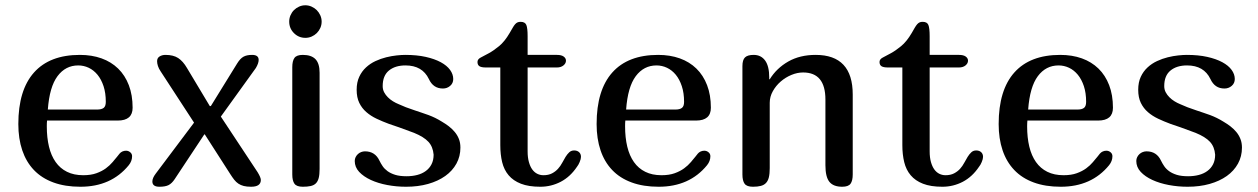

<svg xmlns="http://www.w3.org/2000/svg" viewBox="-20 -711 4791 731"><path d="M435.1 -126Q439.5 -131.3 446 -134.3Q452.6 -137.2 460 -137.2Q468.8 -137.2 475.8 -131.3Q482.9 -125.5 482.9 -116.2Q482.9 -97.7 470.2 -82Q403.3 0 286.1 0Q227.5 0 183.1 -16.4Q138.7 -32.7 109.1 -63.7Q79.6 -94.7 64.7 -138.9Q49.8 -183.1 49.8 -238.8Q49.8 -368.2 109.6 -435.1Q169.4 -502 284.2 -502Q329.6 -502 366.5 -488.8Q403.3 -475.6 429.7 -450Q456.1 -424.3 470.5 -386.7Q484.9 -349.1 484.9 -300.8Q484.9 -252 428.2 -252H159.2Q158.7 -248 158.4 -242.4Q158.2 -236.8 158.2 -230Q158.2 -187 166.5 -152.6Q174.8 -118.2 191.9 -94Q209 -69.8 235.1 -56.9Q261.2 -43.9 296.9 -43.9Q326.2 -43.9 347.2 -51.5Q368.2 -59.1 383.1 -70.1Q397.9 -81.1 408.2 -93.3Q418.5 -105.5 425.8 -114.3ZM277.8 -461.9Q229.5 -461.9 199 -421.1Q168.5 -380.4 162.1 -293.9H349.1Q366.7 -293.9 374.8 -300.3Q382.8 -306.6 382.8 -323.2Q382.8 -356.9 374.3 -382.8Q365.7 -408.7 351.3 -426.3Q336.9 -443.8 317.9 -452.9Q298.8 -461.9 277.8 -461.9Z M572.8 -49.8 718.8 -244.1 591.8 -439Q584.5 -449.7 581.3 -459.7Q578.1 -469.7 578.1 -478Q578.1 -490.2 587.6 -496.1Q597.2 -502 609.9 -502Q640.1 -502 658.4 -490Q676.8 -478 691.9 -452.1L778.8 -307.1H782.7L882.8 -469.2Q894.5 -488.3 907 -495.1Q919.4 -502 939.9 -502Q964.8 -502 964.8 -482.9Q964.8 -470.2 954.1 -452.1L820.8 -267.1L960.9 -55.2Q973.1 -35.2 973.1 -25.9Q973.1 0 936 0Q919.4 0 908 -2.9Q896.5 -5.9 887.7 -11.7Q878.9 -17.6 871.8 -26.6Q864.7 -35.6 856.9 -47.9L759.8 -199.2H757.8L645 -28.8Q634.3 -12.7 621.8 -6.3Q609.4 0 586.9 0Q560.1 0 560.1 -20Q560.1 -33.2 572.8 -49.8Z M1196.8 -434.1V-67.9Q1196.8 -46.4 1193.4 -33.2Q1189.9 -20 1182.4 -12.7Q1174.8 -5.4 1162.6 -2.7Q1150.4 0 1132.8 0Q1109.4 0 1101.1 -11.5Q1092.8 -22.9 1092.8 -46.9V-455.1Q1092.8 -479 1101.1 -490.5Q1109.4 -502 1132.8 -502Q1165.5 -502 1181.2 -485.6Q1196.8 -469.2 1196.8 -434.1ZM1099.1 -585Q1081.1 -603 1081.1 -628.9Q1081.1 -641.1 1085.9 -652.6Q1090.8 -664.1 1099.1 -672.4Q1107.4 -680.7 1118.7 -685.8Q1129.9 -690.9 1142.6 -690.9Q1154.8 -690.9 1166.3 -685.8Q1177.7 -680.7 1186 -672.4Q1194.3 -664.1 1199.5 -652.6Q1204.6 -641.1 1204.6 -628.9Q1204.6 -616.2 1199.7 -605Q1194.8 -593.8 1186.3 -585.2Q1177.7 -576.7 1166.5 -571.8Q1155.3 -566.9 1142.6 -566.9Q1117.2 -566.9 1099.1 -585Z M1630.9 -122.1Q1628.4 -152.3 1611.1 -171.1Q1593.8 -189.9 1556.6 -205.1L1499.5 -226.1L1460.9 -239.3Q1436 -248.5 1413.8 -259Q1391.6 -269.5 1374.8 -284.2Q1357.9 -298.8 1347.9 -319.3Q1337.9 -339.8 1337.9 -369.1Q1337.9 -397.5 1347.7 -418.5Q1357.4 -439.5 1373.5 -454.3Q1389.6 -469.2 1409.7 -478.5Q1429.7 -487.8 1450.4 -492.9Q1471.2 -498 1490.2 -500Q1509.3 -502 1522.9 -502Q1566.9 -502 1600.8 -494.4Q1634.8 -486.8 1658.2 -474.1Q1681.6 -461.4 1693.6 -444.8Q1705.6 -428.2 1705.6 -410.2Q1705.6 -394 1693.8 -384Q1682.1 -374 1666.5 -374Q1647.5 -374 1634.3 -383.1Q1621.1 -392.1 1612.8 -410.2Q1587.9 -461.9 1523.9 -461.9Q1484.4 -461.9 1460.7 -442.4Q1437 -422.9 1437 -383.3Q1437 -370.1 1442.6 -359.6Q1448.2 -349.1 1456.8 -340.6Q1465.3 -332 1476.1 -325.4Q1486.8 -318.8 1497.6 -314.5L1525.4 -302.7L1558.6 -291Q1572.3 -286.1 1585.4 -282Q1598.6 -277.8 1611.6 -272.9Q1624.5 -268.1 1637 -262Q1649.4 -255.9 1662.1 -248Q1676.3 -239.7 1689 -230Q1701.7 -220.2 1711.4 -208.5Q1721.2 -196.8 1727.1 -182.1Q1732.9 -167.5 1732.9 -148.9Q1732.9 -115.7 1717.8 -88.1Q1702.6 -60.5 1675.3 -41Q1647.9 -21.5 1609.9 -10.7Q1571.8 0 1525.9 0Q1489.3 0 1454.3 -6.6Q1419.4 -13.2 1391.8 -25.9Q1364.3 -38.6 1347.4 -56.6Q1330.6 -74.7 1330.6 -98.1Q1330.6 -106 1334 -112.8Q1337.4 -119.6 1342.8 -124.5Q1348.1 -129.4 1355.2 -132.1Q1362.3 -134.8 1369.6 -134.8Q1408.2 -134.8 1424.8 -99.1Q1429.7 -88.9 1436.8 -78.4Q1443.8 -67.9 1455.6 -59.3Q1467.3 -50.8 1484.6 -45.4Q1502 -40 1527.8 -40Q1549.8 -40 1568.6 -44.9Q1587.4 -49.8 1601.3 -60.1Q1615.2 -70.3 1623 -85.7Q1630.9 -101.1 1630.9 -122.1Z M1988.8 -573.2V-502H2100.1Q2117.7 -502 2126.2 -495.6Q2134.8 -489.3 2134.8 -480Q2134.8 -469.7 2125.2 -461.9Q2115.7 -454.1 2100.1 -454.1H1988.8V-134.8Q1988.8 -111.3 1993.7 -94Q1998.5 -76.7 2006.6 -65.7Q2014.6 -54.7 2025.6 -49.3Q2036.6 -43.9 2048.8 -43.9Q2068.4 -43.9 2081.8 -51Q2095.2 -58.1 2104.5 -68.4Q2113.8 -78.6 2120.4 -91.1Q2127 -103.5 2133.3 -113.8Q2139.6 -124 2147.2 -131.1Q2154.8 -138.2 2166 -138.2Q2177.7 -138.2 2184.8 -131.6Q2191.9 -125 2191.9 -113.8Q2191.9 -106 2187 -94.2Q2182.1 -82.5 2176.8 -76.2Q2151.4 -38.1 2115 -19Q2078.6 0 2037.1 0Q1992.7 0 1963.4 -11.5Q1934.1 -22.9 1916.5 -43.7Q1898.9 -64.5 1891.8 -93.8Q1884.8 -123 1884.8 -158.2V-454.1H1830.1Q1812.5 -454.1 1805.2 -459Q1797.9 -463.9 1797.9 -475.1Q1797.9 -485.4 1809.8 -491.7Q1821.8 -498 1840.1 -507.8Q1858.4 -517.6 1879.9 -535.2Q1901.4 -552.7 1920.4 -585.4Q1927.2 -597.2 1931.9 -605.2Q1936.5 -613.3 1940.9 -618.4Q1945.3 -623.5 1950.2 -625.7Q1955.1 -627.9 1961.9 -627.9Q1979 -627.9 1983.9 -616Q1988.8 -604 1988.8 -573.2Z M2636.7 -126Q2641.1 -131.3 2647.7 -134.3Q2654.3 -137.2 2661.6 -137.2Q2670.4 -137.2 2677.5 -131.3Q2684.6 -125.5 2684.6 -116.2Q2684.6 -97.7 2671.9 -82Q2605 0 2487.8 0Q2429.2 0 2384.8 -16.4Q2340.3 -32.7 2310.8 -63.7Q2281.2 -94.7 2266.4 -138.9Q2251.5 -183.1 2251.5 -238.8Q2251.5 -368.2 2311.3 -435.1Q2371.1 -502 2485.8 -502Q2531.2 -502 2568.1 -488.8Q2605 -475.6 2631.3 -450Q2657.7 -424.3 2672.1 -386.7Q2686.5 -349.1 2686.5 -300.8Q2686.5 -252 2629.9 -252H2360.8Q2360.4 -248 2360.1 -242.4Q2359.9 -236.8 2359.9 -230Q2359.9 -187 2368.2 -152.6Q2376.5 -118.2 2393.6 -94Q2410.6 -69.8 2436.8 -56.9Q2462.9 -43.9 2498.5 -43.9Q2527.8 -43.9 2548.8 -51.5Q2569.8 -59.1 2584.7 -70.1Q2599.6 -81.1 2609.9 -93.3Q2620.1 -105.5 2627.4 -114.3ZM2479.5 -461.9Q2431.2 -461.9 2400.6 -421.1Q2370.1 -380.4 2363.8 -293.9H2550.8Q2568.4 -293.9 2576.4 -300.3Q2584.5 -306.6 2584.5 -323.2Q2584.5 -356.9 2575.9 -382.8Q2567.4 -408.7 2553 -426.3Q2538.6 -443.8 2519.5 -452.9Q2500.5 -461.9 2479.5 -461.9Z M2806.6 -46.9V-459Q2806.6 -482.9 2816.4 -492.4Q2826.2 -502 2849.6 -502Q2877.4 -502 2893.1 -480.5Q2908.7 -459 2908.7 -416V-409.2H2910.6Q2937 -451.7 2981.2 -476.8Q3025.4 -502 3085.4 -502Q3226.6 -502 3226.6 -351.1V-46.9Q3226.6 -22.9 3218.3 -11.5Q3210 0 3186.5 0Q3152.8 0 3137.7 -18.8Q3122.6 -37.6 3122.6 -82V-332Q3122.6 -435.1 3037.6 -435.1Q3015.6 -435.1 2993.2 -425.8Q2970.7 -416.5 2952.4 -400.6Q2934.1 -384.8 2922.4 -363.8Q2910.6 -342.8 2910.6 -319.8V-70.8Q2910.6 -49.3 2907.2 -35.6Q2903.8 -22 2896.2 -14.2Q2888.7 -6.3 2876.5 -3.2Q2864.3 0 2846.7 0Q2823.2 0 2814.9 -11.5Q2806.6 -22.9 2806.6 -46.9Z M3519.5 -573.2V-502H3630.9Q3648.4 -502 3657 -495.6Q3665.5 -489.3 3665.5 -480Q3665.5 -469.7 3656 -461.9Q3646.5 -454.1 3630.9 -454.1H3519.5V-134.8Q3519.5 -111.3 3524.4 -94Q3529.3 -76.7 3537.4 -65.7Q3545.4 -54.7 3556.4 -49.3Q3567.4 -43.9 3579.6 -43.9Q3599.1 -43.9 3612.5 -51Q3626 -58.1 3635.3 -68.4Q3644.5 -78.6 3651.1 -91.1Q3657.7 -103.5 3664.1 -113.8Q3670.4 -124 3678 -131.1Q3685.5 -138.2 3696.8 -138.2Q3708.5 -138.2 3715.6 -131.6Q3722.7 -125 3722.7 -113.8Q3722.7 -106 3717.8 -94.2Q3712.9 -82.5 3707.5 -76.2Q3682.1 -38.1 3645.8 -19Q3609.4 0 3567.9 0Q3523.4 0 3494.1 -11.5Q3464.8 -22.9 3447.3 -43.7Q3429.7 -64.5 3422.6 -93.8Q3415.5 -123 3415.5 -158.2V-454.1H3360.8Q3343.3 -454.1 3335.9 -459Q3328.6 -463.9 3328.6 -475.1Q3328.6 -485.4 3340.6 -491.7Q3352.5 -498 3370.8 -507.8Q3389.2 -517.6 3410.6 -535.2Q3432.1 -552.7 3451.2 -585.4Q3458 -597.2 3462.6 -605.2Q3467.3 -613.3 3471.7 -618.4Q3476.1 -623.5 3481 -625.7Q3485.8 -627.9 3492.7 -627.9Q3509.8 -627.9 3514.6 -616Q3519.5 -604 3519.5 -573.2Z M4167.5 -126Q4171.9 -131.3 4178.5 -134.3Q4185.1 -137.2 4192.4 -137.2Q4201.2 -137.2 4208.3 -131.3Q4215.3 -125.5 4215.3 -116.2Q4215.3 -97.7 4202.6 -82Q4135.7 0 4018.6 0Q3960 0 3915.5 -16.4Q3871.1 -32.7 3841.6 -63.7Q3812 -94.7 3797.1 -138.9Q3782.2 -183.1 3782.2 -238.8Q3782.2 -368.2 3842 -435.1Q3901.9 -502 4016.6 -502Q4062 -502 4098.9 -488.8Q4135.7 -475.6 4162.1 -450Q4188.5 -424.3 4202.9 -386.7Q4217.3 -349.1 4217.3 -300.8Q4217.3 -252 4160.6 -252H3891.6Q3891.1 -248 3890.9 -242.4Q3890.6 -236.8 3890.6 -230Q3890.6 -187 3898.9 -152.6Q3907.2 -118.2 3924.3 -94Q3941.4 -69.8 3967.5 -56.9Q3993.7 -43.9 4029.3 -43.9Q4058.6 -43.9 4079.6 -51.5Q4100.6 -59.1 4115.5 -70.1Q4130.4 -81.1 4140.6 -93.3Q4150.9 -105.5 4158.2 -114.3ZM4010.3 -461.9Q3961.9 -461.9 3931.4 -421.1Q3900.9 -380.4 3894.5 -293.9H4081.5Q4099.1 -293.9 4107.2 -300.3Q4115.2 -306.6 4115.2 -323.2Q4115.2 -356.9 4106.7 -382.8Q4098.1 -408.7 4083.7 -426.3Q4069.3 -443.8 4050.3 -452.9Q4031.2 -461.9 4010.3 -461.9Z M4606.4 -122.1Q4604 -152.3 4586.7 -171.1Q4569.3 -189.9 4532.2 -205.1L4475.1 -226.1L4436.5 -239.3Q4411.6 -248.5 4389.4 -259Q4367.2 -269.5 4350.3 -284.2Q4333.5 -298.8 4323.5 -319.3Q4313.5 -339.8 4313.5 -369.1Q4313.5 -397.5 4323.2 -418.5Q4333 -439.5 4349.1 -454.3Q4365.2 -469.2 4385.3 -478.5Q4405.3 -487.8 4426 -492.9Q4446.8 -498 4465.8 -500Q4484.9 -502 4498.5 -502Q4542.5 -502 4576.4 -494.4Q4610.4 -486.8 4633.8 -474.1Q4657.2 -461.4 4669.2 -444.8Q4681.2 -428.2 4681.2 -410.2Q4681.2 -394 4669.4 -384Q4657.7 -374 4642.1 -374Q4623 -374 4609.9 -383.1Q4596.7 -392.1 4588.4 -410.2Q4563.5 -461.9 4499.5 -461.9Q4460 -461.9 4436.3 -442.4Q4412.6 -422.9 4412.6 -383.3Q4412.6 -370.1 4418.2 -359.6Q4423.8 -349.1 4432.4 -340.6Q4440.9 -332 4451.7 -325.4Q4462.4 -318.8 4473.1 -314.5L4501 -302.7L4534.2 -291Q4547.9 -286.1 4561 -282Q4574.2 -277.8 4587.2 -272.9Q4600.1 -268.1 4612.5 -262Q4625 -255.9 4637.7 -248Q4651.9 -239.7 4664.6 -230Q4677.2 -220.2 4687 -208.5Q4696.8 -196.8 4702.6 -182.1Q4708.5 -167.5 4708.5 -148.9Q4708.5 -115.7 4693.4 -88.1Q4678.2 -60.5 4650.9 -41Q4623.5 -21.5 4585.4 -10.7Q4547.4 0 4501.5 0Q4464.8 0 4429.9 -6.6Q4395 -13.2 4367.4 -25.9Q4339.8 -38.6 4323 -56.6Q4306.2 -74.7 4306.2 -98.1Q4306.2 -106 4309.6 -112.8Q4313 -119.6 4318.4 -124.5Q4323.7 -129.4 4330.8 -132.1Q4337.9 -134.8 4345.2 -134.8Q4383.8 -134.8 4400.4 -99.1Q4405.3 -88.9 4412.4 -78.4Q4419.4 -67.9 4431.2 -59.3Q4442.9 -50.8 4460.2 -45.4Q4477.5 -40 4503.4 -40Q4525.4 -40 4544.2 -44.9Q4563 -49.8 4576.9 -60.1Q4590.8 -70.3 4598.6 -85.7Q4606.4 -101.1 4606.4 -122.1Z"/></svg>

Font: Marmelad
Style: Regular
Weight: 400
Designer: Manvel Shmavonyan
Foundry: Cyreal (www.cyreal.org)
Version: Version 1.000